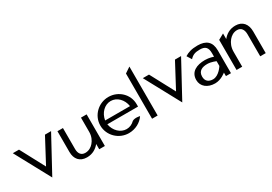

<svg xmlns="http://www.w3.org/2000/svg" viewBox="18 -1404 3079 2177"><g transform="rotate(-30 1558.0 -315.0)"><path d="M26 -451 276 11 527 -451H447L277 -132L107 -451Z M589 -142C589 -51 638 11 733 11C811 11 862 -27 897 -69V0H971V-414H897V-227C897 -171 876 -126 849 -95C825 -67 789 -43 741 -43C686 -43 661 -83 661 -138V-414H589Z M1042 -226C1042 -95 1151 11 1282 11C1368 11 1444 -31 1486 -94C1486 -94 1424 -110 1388 -88C1359 -59 1323 -42 1282 -42C1202 -42 1134 -109 1118 -199H1520V-232C1520 -360 1413 -462 1282 -462C1151 -462 1042 -357 1042 -226ZM1118 -249C1133 -341 1201 -409 1282 -409C1363 -409 1430 -341 1444 -249Z M1589 0H1662V-641L1589 -592Z M1728 -451 1978 11 2229 -451H2149L1979 -132L1809 -451Z M2242 -129C2242 -44 2313 11 2410 11C2491 11 2556 -46 2556 -46V0H2622V-299C2622 -410 2562 -462 2449 -462C2369 -462 2322 -445 2281 -419L2319 -358C2355 -398 2390 -409 2449 -409C2518 -409 2549 -381 2549 -305V-258C2549 -258 2497 -277 2440 -277C2331 -277 2242 -236 2242 -129ZM2319 -129C2319 -204 2376 -225 2440 -225C2494 -225 2549 -199 2549 -199V-137C2549 -137 2491 -41 2413 -41C2358 -41 2319 -68 2319 -129Z M2695 0H2769V-196C2769 -255 2790 -301 2817 -334C2841 -363 2877 -389 2925 -389C2980 -389 3005 -347 3005 -289V0H3077V-284C3077 -379 3028 -443 2933 -443C2855 -443 2804 -405 2769 -362V-435L2695 -394Z"/></g></svg>

Font: Charger Sport
Style: Df
Weight: 400
Designer: Jasper
Foundry: Cannot Into Space Fonts
Version: Version 1.1